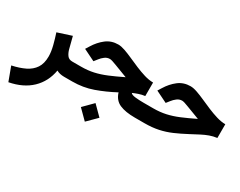

<svg xmlns="http://www.w3.org/2000/svg" viewBox="-112 -877 1962 1569"><g transform="rotate(30 868.5 -92.0)"><path d="M395 0Q350.6 0 321.8 -17.1Q302.2 95.2 225.8 168.5Q149.4 241.7 22 266.1L-26.4 135.7Q44.4 120.6 95.5 95.5Q146.5 70.3 174.3 28.3Q202.1 -13.7 202.1 -80.1Q202.1 -124.5 188 -179.9Q173.8 -235.4 157.7 -283.2L289.1 -325.7L317.4 -215.3Q325.7 -184.1 341.8 -162.6Q357.9 -141.1 389.6 -141.1H408.7V0Z M724.1 57.6 812 145.5 724.1 232.9 636.7 145.5ZM1047.4 -322.8V-195.3Q1019 -192.4 990 -182.4Q960.9 -172.4 939.5 -162.6Q948.7 -148.9 984.6 -145Q1020.5 -141.1 1063.5 -141.1H1090.3V0H1061.5Q972.2 0 917.7 -23.7Q863.3 -47.4 843.3 -112.3Q752.9 -64 662.8 -32Q572.8 0 470.7 0H389.2V-141.1H472.2Q535.2 -141.1 589.1 -153.1Q643.1 -165 700.7 -189Q758.3 -212.9 831.5 -248.5Q756.3 -276.4 710 -294.9Q663.6 -313.5 646.5 -313.5Q620.1 -313.5 598.9 -297.1Q577.6 -280.8 564 -262.7L538.1 -230L428.7 -283.7L450.7 -318.8Q485.4 -375.5 533.7 -412.8Q582 -450.2 647 -450.2Q674.3 -450.2 710.7 -437.5Q747.1 -424.8 788.8 -406Q830.6 -387.2 875.2 -368.4Q919.9 -349.6 963.6 -336.4Q1007.3 -323.2 1047.4 -322.8Z M1070.8 -141.1H1153.8Q1216.8 -141.1 1271 -153.1Q1325.2 -165 1382.6 -189Q1439.9 -212.9 1513.2 -248.5Q1438 -275.9 1391.6 -294.7Q1345.2 -313.5 1328.1 -313.5Q1301.8 -313.5 1280.5 -297.1Q1259.3 -280.8 1245.6 -262.7L1219.7 -230L1110.4 -283.7L1132.3 -318.8Q1167 -375.5 1215.3 -412.8Q1263.7 -450.2 1328.6 -450.2Q1356 -450.2 1392.3 -437.5Q1428.7 -424.8 1470.5 -406Q1512.2 -387.2 1556.9 -368.4Q1601.6 -349.6 1645.3 -336.4Q1689 -323.2 1729 -322.8V-193.4Q1691.9 -188.5 1660.2 -177Q1628.4 -165.5 1594.2 -147.9Q1560.1 -130.4 1514.6 -106Q1452.1 -72.8 1396.7 -48.8Q1341.3 -24.9 1283 -12.5Q1224.6 0 1152.3 0H1070.8Z"/></g></svg>

Font: Vazirmatn FD NL ExtraBold
Style: Regular
Weight: 800
Designer: Saber Rastikerdar
Foundry: Saber Rastikerdar
Version: Version 33.003